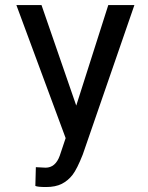

<svg xmlns="http://www.w3.org/2000/svg" viewBox="-20 -731 588 761"><path d="M282.2 -312.5 144.5 -710.9H44.9L240.2 -183.6L216.8 -113.8C205.4 -82.2 186.7 -66.4 160.6 -66.4L122.1 -68.4L120.1 5.9C126 8.8 140.1 10.3 162.6 10.3C187.7 10.3 208.5 6 225.1 -2.4C241.7 -10.9 255.9 -22.9 267.8 -38.3C279.7 -53.8 293.1 -80.6 308.1 -118.7L512.7 -710.9H409.2Z"/></svg>

Font: Roboto Condensed
Style: Regular
Weight: 400
Designer: Google
Version: Version 2.134; 2016